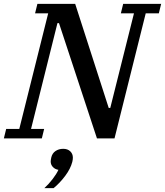

<svg xmlns="http://www.w3.org/2000/svg" viewBox="-46 -718 856 996"><path d="M-14 -49H54L204 -649H136L148 -698H344L518 -158H526L649 -649H581L593 -698H790L778 -649H710L548 0H457L260 -598H252L115 -49H183L171 0H-26ZM184 258Q206 238 226.5 211.5Q247 185 257 163Q239 160 228 148Q217 136 217 120Q217 113 220 99Q225 77 242 65.5Q259 54 282 54Q305 54 318.5 67Q332 80 332 100Q332 110 329 122Q320 157 292.5 194Q265 231 232 258H184Z"/></svg>

Font: IBM Plex Serif Medium
Style: Italic
Weight: 500
Italic angle: -14°
Designer: Mike Abbink, Paul van der Laan, Pieter van Rosmalen
Foundry: Bold Monday
Version: Version 2.5